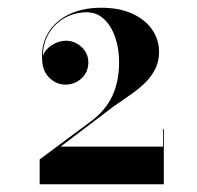

<svg xmlns="http://www.w3.org/2000/svg" viewBox="-20 -934 509 496"><path d="M403.2 -458H82.5V-522.2L214.5 -620.3Q252 -647.9 269.8 -685.5Q287.7 -723.2 287.7 -773.6Q287.7 -808.4 277.6 -837.6Q267.6 -866.9 248.8 -884.6Q230.1 -902.3 204.3 -902.3Q174.3 -902.3 148.6 -888.5Q123 -874.7 107.1 -849.3Q91.2 -824 90.9 -789.5Q95.7 -805.4 113.4 -817.1Q131.1 -828.8 150.9 -828.8Q165.3 -828.8 178.3 -821.6Q191.4 -814.4 199.8 -801.9Q208.2 -789.5 208.2 -773.6Q208.2 -747.5 190.6 -731.4Q173.1 -715.4 149.1 -715.4Q125.4 -715.4 107.5 -733.1Q89.7 -750.8 88.8 -779.9Q86.4 -820.1 105 -850.2Q123.6 -880.4 158.8 -897.2Q194.1 -914 241.5 -914Q288.3 -914 321.7 -898.7Q355.2 -883.4 373 -857.6Q390.9 -831.8 390.9 -800Q390.9 -773.6 379.6 -752.9Q368.4 -732.2 350.4 -715.8Q332.4 -699.5 312.1 -685.8Q291.9 -672.2 274.2 -659.6L136.5 -555.2H401.1V-600.2H403.2Z"/></svg>

Font: Bodoni* 48
Style: Bold
Weight: 700
Version: Version 2.2